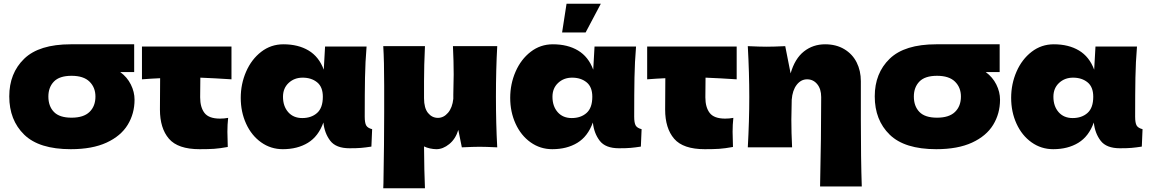

<svg xmlns="http://www.w3.org/2000/svg" viewBox="-20 -795 6205 1036"><path d="M629 -406Q666 -379 686 -339Q706 -299 706 -257Q706 -182 669 -121.5Q632 -61 555 -25.5Q478 10 362 10Q191 10 110.5 -68.5Q30 -147 30 -275Q30 -400 110.5 -478Q191 -556 362 -556H368H704V-406ZM495 -274Q495 -323 463 -354.5Q431 -386 366 -386Q301 -386 271 -355Q241 -324 241 -274Q241 -222 271 -191Q301 -160 366 -160Q431 -160 463 -191Q495 -222 495 -274Z M1229 -367Q1137 -373 1061 -376L1060 -270Q1060 -216 1083.5 -185.5Q1107 -155 1167 -155Q1190 -155 1211 -159Q1207 -122 1207 -84Q1207 -66 1209 -2Q1165 6 1135 8Q1105 10 1057 10Q940 10 891.5 -46.5Q843 -103 843 -204L844 -373Q797 -371 746 -367V-544H1229Z M1988 -98 1984 -4Q1952 1 1928.5 3Q1905 5 1866 5Q1793 5 1762 -35.5Q1731 -76 1725 -134Q1698 -59 1641.5 -24.5Q1585 10 1506 10Q1441 10 1389 -27Q1337 -64 1308 -127.5Q1279 -191 1279 -267Q1279 -342 1308 -408.5Q1337 -475 1389.5 -515.5Q1442 -556 1509 -556Q1589 -556 1645 -522.5Q1701 -489 1727 -419L1734 -544H1958Q1951 -460 1949.5 -376Q1948 -292 1948 -166Q1948 -132 1956 -118Q1964 -104 1988 -98ZM1722 -273Q1722 -326 1691 -351Q1660 -376 1613 -376Q1568 -376 1537.5 -347.5Q1507 -319 1507 -273Q1507 -222 1535 -190Q1563 -158 1611 -158Q1660 -158 1691 -185.5Q1722 -213 1722 -273Z M2656 -274Q2656 -127 2663 0Q2599 -3 2568 -3Q2538 -3 2472 0L2453 -94Q2438 -45 2404 -17.5Q2370 10 2335 10Q2319 10 2300.5 6Q2282 2 2268 -5Q2269 133 2273 221H2048Q2048 202 2049 193Q2053 -27 2053 -189V-333Q2053 -466 2048 -546H2273Q2268 -439 2268 -357V-265Q2268 -212 2289.5 -185.5Q2311 -159 2343 -159Q2374 -159 2397.5 -186.5Q2421 -214 2426 -262V-285Q2428 -363 2428 -393Q2428 -462 2424 -546H2663Q2656 -420 2656 -274Z M3442 -98 3438 -4Q3406 1 3382.5 3Q3359 5 3320 5Q3247 5 3216 -35.5Q3185 -76 3179 -134Q3152 -59 3095.5 -24.5Q3039 10 2960 10Q2895 10 2843 -27Q2791 -64 2762 -127.5Q2733 -191 2733 -267Q2733 -342 2762 -408.5Q2791 -475 2843.5 -515.5Q2896 -556 2963 -556Q3043 -556 3099 -522.5Q3155 -489 3181 -419L3188 -544H3412Q3405 -460 3403.5 -376Q3402 -292 3402 -166Q3402 -132 3410 -118Q3418 -104 3442 -98ZM3176 -273Q3176 -326 3145 -351Q3114 -376 3067 -376Q3022 -376 2991.5 -347.5Q2961 -319 2961 -273Q2961 -222 2989 -190Q3017 -158 3065 -158Q3114 -158 3145 -185.5Q3176 -213 3176 -273ZM3140 -620H3013L3037 -775H3222Z M3955 -367Q3863 -373 3787 -376L3786 -270Q3786 -216 3809.5 -185.5Q3833 -155 3893 -155Q3916 -155 3937 -159Q3933 -122 3933 -84Q3933 -66 3935 -2Q3891 6 3861 8Q3831 10 3783 10Q3666 10 3617.5 -46.5Q3569 -103 3569 -204L3570 -373Q3523 -371 3472 -367V-544H3955Z M4405 211Q4411 -56 4411 -271Q4411 -315 4389.5 -341Q4368 -367 4335 -367Q4302 -367 4279 -337.5Q4256 -308 4252 -257Q4250 -181 4250 -149Q4250 -81 4254 0H4015Q4023 -144 4023 -272Q4023 -400 4015 -546Q4081 -543 4116 -543Q4153 -543 4217 -546L4246 -399Q4269 -479 4318 -517.5Q4367 -556 4432 -556Q4492 -556 4536 -529.5Q4580 -503 4602.5 -458Q4625 -413 4625 -357V-151Q4625 65 4630 211Z M5299 -406Q5336 -379 5356 -339Q5376 -299 5376 -257Q5376 -182 5339 -121.5Q5302 -61 5225 -25.5Q5148 10 5032 10Q4861 10 4780.5 -68.5Q4700 -147 4700 -275Q4700 -400 4780.5 -478Q4861 -556 5032 -556H5038H5374V-406ZM5165 -274Q5165 -323 5133 -354.5Q5101 -386 5036 -386Q4971 -386 4941 -355Q4911 -324 4911 -274Q4911 -222 4941 -191Q4971 -160 5036 -160Q5101 -160 5133 -191Q5165 -222 5165 -274Z M6145 -98 6141 -4Q6109 1 6085.5 3Q6062 5 6023 5Q5950 5 5919 -35.5Q5888 -76 5882 -134Q5855 -59 5798.5 -24.5Q5742 10 5663 10Q5598 10 5546 -27Q5494 -64 5465 -127.5Q5436 -191 5436 -267Q5436 -342 5465 -408.5Q5494 -475 5546.5 -515.5Q5599 -556 5666 -556Q5746 -556 5802 -522.5Q5858 -489 5884 -419L5891 -544H6115Q6108 -460 6106.5 -376Q6105 -292 6105 -166Q6105 -132 6113 -118Q6121 -104 6145 -98ZM5879 -273Q5879 -326 5848 -351Q5817 -376 5770 -376Q5725 -376 5694.5 -347.5Q5664 -319 5664 -273Q5664 -222 5692 -190Q5720 -158 5768 -158Q5817 -158 5848 -185.5Q5879 -213 5879 -273Z"/></svg>

Font: Dela Gothic One
Style: Regular
Weight: 400
Designer: aratakana
Foundry: aratakana
Version: Version 1.004